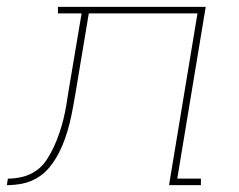

<svg xmlns="http://www.w3.org/2000/svg" viewBox="-76 -540 696 560"><path d="M417 0 500 -501H183L145 -273Q141 -250 137 -227.5Q133 -205 127.5 -182.5Q122 -160 114.5 -138Q107 -116 96 -94.5Q85 -73 69.5 -53.5Q54 -34 33 -21.5Q12 -9 -10.5 -4.5Q-33 0 -56 0L-53 -19Q-32 -19 -11 -24Q10 -29 28.5 -41.5Q47 -54 59.5 -73Q72 -92 81 -111.5Q90 -131 97 -151.5Q104 -172 109 -192.5Q114 -213 117.5 -233.5Q121 -254 124 -275L162 -501H93V-520H524L441 -19H510V0Z"/></svg>

Font: Iosevka HT Thin Extended
Style: Italic
Weight: 100
Width: 7
Italic angle: -9°
Monospace: yes
Designer: Belleve Invis
Foundry: Belleve Invis
Version: Version 32.3.0; ttfautohint (v1.8.4)